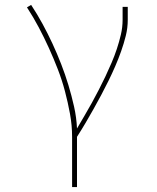

<svg xmlns="http://www.w3.org/2000/svg" viewBox="-20 -558 640 783"><path d="M274 205V0Q274 -47 265.5 -93.5Q257 -140 245 -185.5Q233 -231 216 -275Q199 -319 179.5 -362Q160 -405 138 -446.5Q116 -488 90 -528L107 -538Q132 -500 153.5 -460.5Q175 -421 194 -380Q213 -339 229.5 -296.5Q246 -254 259 -211Q272 -168 282 -123.5Q292 -79 294 -34Q309 -60 324.5 -86Q340 -112 354.5 -138.5Q369 -165 383 -192Q397 -219 410 -246.5Q423 -274 435 -302Q447 -330 456.5 -358.5Q466 -387 473 -417Q480 -447 480 -477V-530H501V-477Q501 -444 493 -412Q485 -380 474 -349Q463 -318 450 -288Q437 -258 422.5 -228.5Q408 -199 392.5 -170Q377 -141 361 -112.5Q345 -84 328.5 -56Q312 -28 294 0V205Z"/></svg>

Font: Iosevka Curly Thin Extended
Style: Regular
Weight: 100
Width: 7
Monospace: yes
Designer: Belleve Invis
Foundry: Belleve Invis
Version: Version 11.1.0; ttfautohint (v1.8.3)